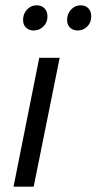

<svg xmlns="http://www.w3.org/2000/svg" viewBox="-20 -704 364 724"><path d="M128 -486H205L107 0H31ZM107 -589Q90 -589 78.5 -599.5Q67 -610 67 -629Q67 -652 82 -668Q97 -684 118 -684Q136 -684 147.5 -673Q159 -662 159 -642Q159 -619 143.5 -604Q128 -589 107 -589ZM273 -589Q256 -589 244.5 -599.5Q233 -610 233 -629Q233 -652 248 -668Q263 -684 284 -684Q302 -684 313 -673Q324 -662 324 -642Q324 -619 309 -604Q294 -589 273 -589Z"/></svg>

Font: mr_Source Sans Pro
Style: Italic
Weight: 400
Italic angle: -11°
Designer: Paul D. Hunt
Foundry: Adobe Systems Incorporated
Version: Version 1.036;July 10, 2024;FontCreator 11.5.0.2430 64-bit